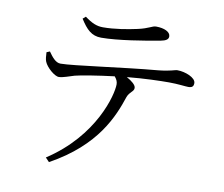

<svg xmlns="http://www.w3.org/2000/svg" viewBox="-84 -843 1169 1001"><g transform="rotate(10 500.0 -342.5)"><path d="M279 -713C312 -661 340 -632 391 -632C480 -632 620 -656 697 -670C729 -676 740 -685 740 -700C740 -724 707 -739 664 -739C643 -739 630 -723 571 -710C521 -699 452 -687 391 -687C358 -687 332 -698 294 -726ZM124 -508C125 -487 126 -471 131 -459C142 -431 187 -391 210 -392C233 -393 259 -404 290 -413C320 -421 413 -436 496 -446C508 -432 513 -420 513 -406C513 -352 457 -124 216 33L236 54C476 -78 540 -245 575 -350C586 -380 609 -384 609 -404C609 -420 586 -438 559 -453C651 -462 735 -464 780 -464C829 -464 867 -458 883 -458C905 -458 911 -467 911 -483C911 -512 854 -534 813 -534C798 -534 782 -523 712 -516C528 -500 274 -462 206 -462C180 -462 160 -488 141 -515Z"/></g></svg>

Font: Source Han Serif K
Style: Regular
Weight: 400
Designer: Ryoko NISHIZUKA 西塚涼子 (kana & ideographs); Frank Grießhammer (Latin, Greek & Cyrillic); Wenlong ZHANG 张文龙 (bopomofo); San
Foundry: Adobe Systems Incorporated
Version: Version 1.001;PS 1.001;hotconv 16.6.54;makeotf.lib2.5.65590